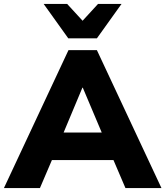

<svg xmlns="http://www.w3.org/2000/svg" viewBox="-41 -961 845 981"><path d="M-21 0 309 -705H454L784 0H600L517 -194L587 -143H175L246 -194L163 0ZM380 -513 264 -236 236 -284H527L499 -236L382 -513ZM308 -765 182 -941H302L381 -855L460 -941H580L454 -765Z"/></svg>

Font: Nunito Sans 12pt ExtraLight 12pt Black
Style: Regular
Weight: 900
Version: Version 3.101;gftools[0.9.27]